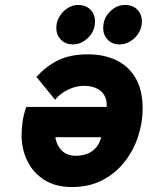

<svg xmlns="http://www.w3.org/2000/svg" viewBox="-20 -742 595 774"><path d="M270 12Q203.5 12 158.2 -17Q113 -46 90 -93.5Q67 -141 67 -197Q67 -224 71.2 -253Q75.5 -282 86 -311H410Q412 -339.5 400.2 -358.5Q388.5 -377.5 367.2 -386.8Q346 -396 319 -396Q285.5 -396 253.2 -380Q221 -364 202 -340L127 -432Q165.5 -475 214.5 -499Q263.5 -523 334 -523Q399 -523 448.8 -499.2Q498.5 -475.5 526.8 -427Q555 -378.5 555 -304Q555 -247 536.5 -191Q518 -135 481.8 -89Q445.5 -43 392.5 -15.5Q339.5 12 270 12ZM286 -114Q308.5 -114 329 -121Q349.5 -128 365 -144.5Q380.5 -161 388 -189H203Q207 -165.5 217.8 -148.8Q228.5 -132 245.5 -123Q262.5 -114 286 -114ZM463 -563Q431.5 -563 413.8 -582.2Q396 -601.5 396 -629Q396 -667.5 422.8 -694.8Q449.5 -722 484 -722Q515.5 -722 533.8 -703Q552 -684 552 -656Q552 -630 539 -609Q526 -588 505.5 -575.5Q485 -563 463 -563ZM274 -563Q243.5 -563 225.2 -582.2Q207 -601.5 207 -629Q207 -655 220 -676Q233 -697 253 -709.5Q273 -722 294 -722Q326.5 -722 344.8 -703Q363 -684 363 -656Q363 -617 335.5 -590Q308 -563 274 -563Z"/></svg>

Font: Overpass Black
Style: Italic
Weight: 900
Italic angle: -10°
Designer: Delve Withrington, Dave Bailey, Thomas Jockin
Foundry: Delve Fonts LLC
Version: Version 4.000